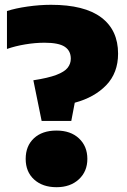

<svg xmlns="http://www.w3.org/2000/svg" viewBox="-20 -770 530 800"><path d="M153.5 -266 119 -435.5Q181 -445 215 -458Q249 -471 262 -487.8Q275 -504.5 275 -525.5Q275 -558.5 249.8 -575.2Q224.5 -592 165.5 -592Q126.5 -592 84.8 -585Q43 -578 9 -566V-724Q44 -735.5 95 -742.8Q146 -750 192.5 -750Q332 -750 402 -697.2Q472 -644.5 472 -546.5Q472 -466.5 422.8 -415.2Q373.5 -364 291.5 -342L277 -266ZM215.5 10Q157.5 10 122.2 -22Q87 -54 87 -108Q87 -162 121.5 -194Q156 -226 215.5 -226Q274.5 -226 309.2 -193.2Q344 -160.5 344 -108Q344 -55.5 308.5 -22.8Q273 10 215.5 10Z"/></svg>

Font: Encode Sans Semi Condensed Black
Style: Regular
Weight: 900
Width: 4
Designer: Multiple Designers
Foundry: Impallari Type
Version: Version 3.000; ttfautohint (v1.8.3) -l 8 -r 50 -G 200 -x 14 